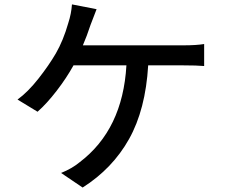

<svg xmlns="http://www.w3.org/2000/svg" viewBox="-20 -799 1017 861"><path d="M413.1 -757.8Q411.1 -753.9 385.7 -686.5Q370.1 -638.7 351.6 -595.7H801.8Q860.4 -595.7 895.5 -601.6V-502.9Q863.3 -505.9 801.8 -505.9H644.5Q632.8 -307.6 558.6 -175.3Q484.4 -43 350.6 42L253.9 -23.4Q302.7 -43 336.9 -71.3Q530.3 -217.8 546.9 -505.9H309.6Q278.3 -449.2 233.9 -391.6Q189.5 -334 148.4 -297.9L58.6 -352.5Q105.5 -386.7 152.3 -446.3Q199.2 -505.9 230.5 -559.6Q263.7 -617.2 286.1 -695.3Q299.8 -737.3 302.7 -779.3Z"/></svg>

Font: Min Sans Medium
Style: Regular
Weight: 500
Designer: Jinseong-Kim, NotoSansCJK, Nunito
Foundry: Jinseong-Kim
Version: Version 1.400;Glyphs 3.1.2 (3151)